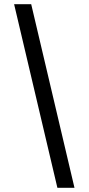

<svg xmlns="http://www.w3.org/2000/svg" viewBox="-20 -790 420 910"><path d="M333 100.1H252L46.9 -770H127.9Z"/></svg>

Font: Unica One
Style: Bold
Weight: 400
Designer: Eduardo Rodriguez Tunni
Foundry: Eduardo Rodriguez Tunni
Version: Version 1.001